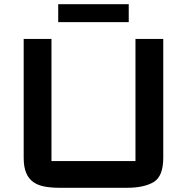

<svg xmlns="http://www.w3.org/2000/svg" viewBox="-20 -885 888 912"><path d="M92.5 -700H224.5V-120Q224.5 -120 224.5 -120Q224.5 -120 224.5 -120H623.5Q623.5 -120 623.5 -120Q623.5 -120 623.5 -120V-700H755.5V-136Q755.5 -47.5 709.8 -20.2Q664 7 583.5 7H263.5Q224 7 192.2 1.2Q160.5 -4.5 138.2 -20.2Q116 -36 104.2 -64Q92.5 -92 92.5 -136ZM256.5 -865H591.5V-780H256.5Z"/></svg>

Font: Science Gothic
Style: Regular
Weight: 400
Designer: Thomas Phinney, Vassil Kateliev, Brandon Buerkle
Foundry: Font Detective LLC
Version: Version 1.018